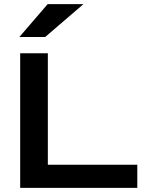

<svg xmlns="http://www.w3.org/2000/svg" viewBox="-20 -903 727 923"><path d="M210 -647V-111H640V0H77V-647ZM73 -725 209 -883H381L197 -725Z"/></svg>

Font: Syne
Style: Bold
Weight: 700
Designer: Lucas Descroix
Foundry: Bonjour Monde
Version: Version 2.200